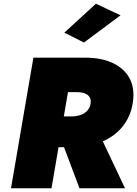

<svg xmlns="http://www.w3.org/2000/svg" viewBox="-20 -1009 735 1029"><path d="M293 -300 406 0H650L508 -300ZM159 -700 39 0H256L376 -700ZM266 -516 400 -515Q423 -514 439 -506.5Q455 -499 462 -485Q469 -471 465 -451Q461 -430 447.5 -415.5Q434 -401 413.5 -393.5Q393 -386 368 -385H244L214 -220H371Q461 -221 529 -250.5Q597 -280 639 -333.5Q681 -387 692 -460Q703 -534 675.5 -587Q648 -640 588 -669.5Q528 -699 441 -700H297ZM626 -927 494 -989 325 -834 430 -781Z"/></svg>

Font: Jost Black
Style: Italic
Weight: 900
Italic angle: -5°
Version: Version 3.710